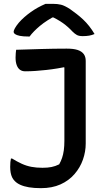

<svg xmlns="http://www.w3.org/2000/svg" viewBox="-20 -959 540 999"><path d="M201 -86Q228 -86 248 -90Q268 -94 288 -104Q297 -120 303 -137.5Q309 -155 312 -177Q315 -199 315 -226Q315 -275 315 -324.5Q315 -374 315 -424.5Q315 -475 315 -528Q315 -581 315 -637L336 -595L293 -621L341 -615Q309 -608 279 -603Q249 -598 221 -595Q193 -592 166 -590Q139 -588 111 -588Q95 -588 84 -596Q73 -604 67 -620Q61 -636 61 -659Q61 -672 62 -682.5Q63 -693 64 -700Q97 -701 129.5 -702Q162 -703 195 -704Q228 -705 261 -705.5Q294 -706 327 -706Q363 -706 384 -699Q405 -692 415.5 -678Q426 -664 426 -642Q426 -593 426 -542Q426 -491 426 -436.5Q426 -382 426 -326Q426 -270 426 -212Q426 -170 411.5 -128.5Q397 -87 367.5 -53Q338 -19 294.5 0.5Q251 20 193 20Q157 20 130.5 15.5Q104 11 85.5 2.5Q67 -6 56 -18Q48 -26 43 -36.5Q38 -47 35.5 -60.5Q33 -74 33 -91Q33 -105 34 -115.5Q35 -126 37 -134H43Q69 -118 93 -107Q117 -96 143 -91Q169 -86 201 -86ZM217 -939Q224 -939 230.5 -939Q237 -939 243.5 -939Q250 -939 256 -939Q279 -939 297.5 -934.5Q316 -930 344 -912Q361 -900 378.5 -886.5Q396 -873 412.5 -857.5Q429 -842 444 -823Q459 -804 472 -782Q458 -776 443.5 -773.5Q429 -771 410 -771Q391 -771 380 -777Q369 -783 357 -795Q335 -819 308 -838.5Q281 -858 232 -881L289 -868Q272 -868 255 -868Q238 -868 221 -868L278 -882Q222 -853 187.5 -824Q153 -795 134 -769H128Q100 -769 83 -772.5Q66 -776 58.5 -781.5Q51 -787 51 -794Q51 -800 57.5 -812Q64 -824 78 -841Q91 -856 107 -870Q123 -884 140.5 -896.5Q158 -909 177 -919.5Q196 -930 217 -939Z"/></svg>

Font: Recursive Casual Medium
Style: Regular
Weight: 500
Version: Version 1.047